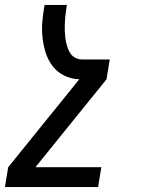

<svg xmlns="http://www.w3.org/2000/svg" viewBox="-50 -540 570 775"><path d="M346 215H-30L-17 135L270 -220Q237 -221 209 -235Q181 -249 162.5 -273Q144 -297 134.5 -327Q125 -357 121.5 -389Q118 -421 121 -454Q124 -487 130 -520H220Q218 -507 216 -493.5Q214 -480 213 -467Q212 -454 211.5 -441Q211 -428 211.5 -415Q212 -402 213.5 -389Q215 -376 218 -364Q221 -352 225.5 -340.5Q230 -329 238 -319.5Q246 -310 257.5 -305Q269 -300 282 -300H393L380 -220L93 135H359Z"/></svg>

Font: Iosevka Medium
Style: Italic
Weight: 500
Italic angle: -9°
Monospace: yes
Designer: Belleve Invis
Foundry: Belleve Invis
Version: Version 32.5.0; ttfautohint (v1.8.4)